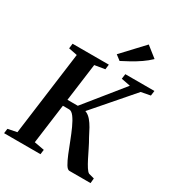

<svg xmlns="http://www.w3.org/2000/svg" viewBox="-227 -1134 1179 1277"><g transform="rotate(30 363.0 -496.0)"><path d="M501 0Q486.5 0 471.2 -25.5Q456 -51 439.5 -91.2Q423 -131.5 405.8 -176.8Q388.5 -222 370.2 -262.2Q352 -302.5 333 -328Q314 -353.5 295 -353.5H208.5L215 -403H333L566 -691.5L496.5 -705L501.5 -743H725L720 -705L649 -691.5L358.5 -356.5L367 -401Q388.5 -402 406.5 -392.2Q424.5 -382.5 440.5 -363.5Q456.5 -344.5 471.8 -317.5Q487 -290.5 503.5 -257Q520.5 -228 537 -194.2Q553.5 -160.5 569.2 -129.5Q585 -98.5 599 -76.8Q613 -55 624.5 -49L667 -37.5L663.5 0ZM-0.5 0 4 -36 73 -50 158 -692 92 -705 96.5 -743H375L370.5 -705L292 -692L206.5 -50L283.5 -36L279 0ZM424.5 -800 386 -829.5 538 -992 619.5 -927.5Q592.5 -900.5 558 -877Q523.5 -853.5 488.5 -834Q453.5 -814.5 424.5 -800Z"/></g></svg>

Font: Merriweather 60pt SemiBold
Style: Italic
Weight: 600
Italic angle: -7.8°
Version: Version 2.101